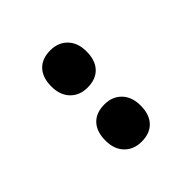

<svg xmlns="http://www.w3.org/2000/svg" viewBox="-1 -958 502 502"><g transform="rotate(45 250.0 -707.0)"><path d="M350 -642Q317 -642 299 -659Q281 -676 281 -707Q281 -736 299.5 -754Q318 -772 350 -772Q383 -772 401 -755Q419 -738 419 -707Q419 -678 400.5 -660Q382 -642 350 -642ZM150 -642Q117 -642 99 -659Q81 -676 81 -707Q81 -736 99.5 -754Q118 -772 150 -772Q183 -772 201 -755Q219 -738 219 -707Q219 -678 200.5 -660Q182 -642 150 -642Z"/></g></svg>

Font: Lexend Deca
Style: Regular
Weight: 400
Designer: Bonnie Shaver-Troup, Thomas Jockin
Foundry: Lexend
Version: Version 1.008; ttfautohint (v1.8.4.7-5d5b)